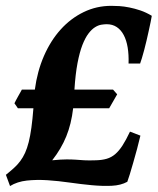

<svg xmlns="http://www.w3.org/2000/svg" viewBox="-51 -623 543 658"><path d="M323.2 -252H199.7Q193.4 -197.8 176 -155.3Q158.7 -112.8 127.9 -73.7Q159.2 -76.7 177.2 -76.7Q195.3 -76.7 209.2 -75.7Q223.1 -74.7 238 -73.7Q252.9 -72.8 277.8 -73.7Q298.8 -74.2 314.7 -78.9Q330.6 -83.5 343.8 -94.7Q356.9 -106 368.9 -124.5Q380.9 -143.1 394.5 -171.9L430.2 -158.2Q425.3 -137.2 418.7 -112.5Q412.1 -87.9 405.5 -65.2Q398.9 -42.5 393.6 -24.9Q388.2 -7.3 385.3 0Q363.3 12.2 331.8 13.7Q300.3 15.1 263.7 11.7Q227.1 8.3 188 2.7Q148.9 -2.9 111.6 -5.4Q74.2 -7.8 41 -4.2Q7.8 -0.5 -16.6 14.6L-30.8 -23.9Q-15.6 -36.1 -3.4 -47.1Q8.8 -58.1 18.3 -70.8Q27.8 -83.5 34.9 -99.1Q42 -114.7 47.4 -136Q52.7 -157.2 56.6 -185.5Q60.5 -213.9 63.5 -252H10.3L-1.5 -269Q0 -272.5 3.4 -278.8Q6.8 -285.2 10.7 -292.2Q14.6 -299.3 18.3 -305.7Q22 -312 23.9 -315.9H68.4Q76.7 -378.4 99.6 -431.2Q122.6 -483.9 157 -522Q191.4 -560.1 235.6 -581.5Q279.8 -603 330.6 -603Q342.3 -603 358.2 -602.1Q374 -601.1 392.3 -597.4Q410.6 -593.8 430.2 -587.2Q449.7 -580.6 469.2 -568.8Q467.8 -560.5 465.1 -546.9Q462.4 -533.2 458.7 -517.1Q455.1 -501 451.2 -483.9Q447.3 -466.8 443.1 -451.4Q439 -436 435.3 -423.8Q431.6 -411.6 429.2 -405.3H389.6Q390.6 -435.5 386.5 -460.4Q382.3 -485.4 373 -502.9Q363.8 -520.5 349.1 -530.3Q334.5 -540 314.9 -540Q306.6 -540 296.1 -538.3Q285.6 -536.6 274.4 -529.5Q263.2 -522.5 252.2 -508.1Q241.2 -493.7 231.4 -468.8Q221.7 -443.8 214.6 -406.5Q207.5 -369.1 204.1 -315.9H336.4L350.6 -299.8Z"/></svg>

Font: Gentium Book Basic
Style: Bold Italic
Weight: 700
Italic angle: -8°
Designer: J. Victor Gaultney and Annie Olsen
Foundry: SIL International
Version: Version 1.102; 2013; Maintenance release